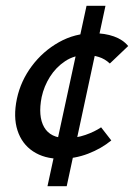

<svg xmlns="http://www.w3.org/2000/svg" viewBox="-20 -539 460 659"><path d="M187 6Q132 6 93.5 -19.5Q55 -45 40 -91.5Q25 -138 38 -200Q51 -261 89 -312Q127 -363 182 -394Q237 -425 301 -425Q340 -425 371 -414Q402 -403 420 -381L357 -321Q340 -337 319 -343.5Q298 -350 275 -350Q235 -350 203.5 -329Q172 -308 151.5 -275.5Q131 -243 123 -206Q110 -140 131.5 -102.5Q153 -65 208 -65Q242 -65 273.5 -76Q305 -87 327 -102L362 -57Q328 -29 282.5 -11.5Q237 6 187 6ZM143 100 277 -519H342L209 100Z"/></svg>

Font: Ysabeau Infant SemiBold
Style: Italic
Weight: 600
Italic angle: -12°
Designer: Christian Thalmann (Catharsis Fonts)
Version: Version 2.002; featfreeze: ss01,ss02,lnum